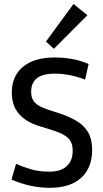

<svg xmlns="http://www.w3.org/2000/svg" viewBox="-20 -919 507 945"><path d="M224.1 5.4Q177.7 5.4 130.1 -4.9Q82.5 -15.1 36.6 -35.2L59.1 -112.8Q90.8 -98.1 130.9 -86.2Q170.9 -74.2 223.6 -74.2Q278.8 -74.2 308.3 -101.1Q337.9 -127.9 337.9 -177.7Q337.9 -216.3 316.2 -238.5Q294.4 -260.7 239.7 -277.8L174.8 -297.9Q106.9 -318.8 72.5 -359.4Q38.1 -399.9 38.1 -462.9Q38.1 -545.4 93.8 -590.8Q149.4 -636.2 249 -636.2Q294.4 -636.2 336.2 -628.4Q377.9 -620.6 416 -604L398.9 -526.9Q362.3 -541.5 324 -549.1Q285.6 -556.6 251.5 -556.6Q190.4 -556.6 161.9 -534.2Q133.3 -511.7 133.3 -466.8Q133.3 -434.1 150.4 -415.3Q167.5 -396.5 209 -381.8L274.4 -360.4Q322.8 -344.2 358.4 -322.8Q394 -301.3 413.8 -267.6Q433.6 -233.9 433.6 -180.7Q433.6 -94.2 380.1 -44.4Q326.7 5.4 224.1 5.4ZM245.1 -678.7 206.1 -714.4 341.8 -899.4 410.2 -844.2Z"/></svg>

Font: Anaheim SemiBold
Style: Regular
Weight: 600
Version: Version 2.001